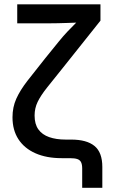

<svg xmlns="http://www.w3.org/2000/svg" viewBox="-20 -748 537 908"><path d="M368.7 140.1V48.8Q368.7 29.8 363.3 19Q357.9 8.3 345.5 4.2Q333 0 310.5 0H271.5Q199.7 0 147.5 -23.2Q95.2 -46.4 67.1 -89.6Q39.1 -132.8 39.1 -193.4Q39.1 -241.2 57.1 -281.2Q75.2 -321.3 109.6 -365.7Q144 -410.2 192.9 -471.2L257.8 -551.3Q278.3 -576.7 299.3 -598.9Q320.3 -621.1 340.6 -641.1Q360.8 -661.1 378.4 -678.2L377 -643.1Q358.9 -641.6 338.1 -640.9Q317.4 -640.1 296.1 -639.4Q274.9 -638.7 253.7 -638.2Q232.4 -637.7 213.4 -637.7H61.5V-727.5H455.1V-650.4L279.3 -429.7Q232.4 -371.6 202.4 -333.7Q172.4 -295.9 158 -266.1Q143.6 -236.3 143.6 -201.7Q143.6 -161.1 161.4 -136.2Q179.2 -111.3 212.4 -99.6Q245.6 -87.9 290.5 -87.9H316.4Q390.1 -87.9 427 -57.6Q463.9 -27.3 463.9 41.5V140.1Z"/></svg>

Font: Inter 24pt Medium
Style: Regular
Weight: 500
Designer: Rasmus Andersson
Foundry: rsms
Version: Version 4.001;git-66647c0bb